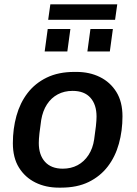

<svg xmlns="http://www.w3.org/2000/svg" viewBox="-20 -851 628 881"><path d="M250 10Q190 10 142.5 -13.5Q95 -37 67 -82Q39 -127 39 -194Q39 -260 55.5 -319.5Q72 -379 106.5 -424Q141 -469 194.5 -495Q248 -521 321 -521H331Q391 -521 438.5 -497.5Q486 -474 514 -429Q542 -384 542 -317Q542 -251 525.5 -191.5Q509 -132 474.5 -87Q440 -42 387 -16Q334 10 260 10ZM268 -77Q306 -77 336 -93Q366 -109 386 -139.5Q406 -170 412 -211Q417 -244 420 -271.5Q423 -299 423 -316Q423 -371 395 -402.5Q367 -434 313 -434Q275 -434 245 -418Q215 -402 195.5 -372Q176 -342 169 -300Q164 -267 161 -239.5Q158 -212 158 -195Q158 -140 186.5 -108.5Q215 -77 268 -77ZM201 -760 211 -831H518L508 -760ZM185 -615 199 -718H303L289 -615ZM381 -615 395 -718H498L484 -615Z"/></svg>

Font: Chivo Medium Medium
Style: Italic
Weight: 500
Italic angle: -8.05°
Version: Version 2.002